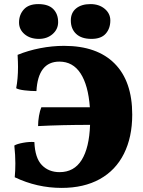

<svg xmlns="http://www.w3.org/2000/svg" viewBox="-20 -909 701 938"><path d="M626 -349Q626 -239 585.5 -158Q545 -77 467.5 -34Q390 9 281 9Q161 9 52 -43Q55 -75 55 -111Q55 -151 50 -198Q63 -206 93 -211.5Q123 -217 148 -215Q151 -137 184.5 -102.5Q218 -68 271 -68Q342 -68 379 -127.5Q416 -187 420 -299Q283 -299 166 -293Q166 -317 170.5 -343Q175 -369 182 -385H419Q411 -493 373.5 -550.5Q336 -608 270 -608Q166 -608 158 -464Q131 -464 101 -467.5Q71 -471 59 -478Q68 -524 68 -582Q68 -605 66 -641Q117 -662 176 -673.5Q235 -685 293 -685Q454 -685 540 -598.5Q626 -512 626 -349ZM73 -799Q73 -837 96.5 -863Q120 -889 167 -889Q216 -889 240 -865Q264 -841 264 -801Q264 -766 237 -742.5Q210 -719 170 -719Q127 -719 100 -742Q73 -765 73 -799ZM326 -809Q326 -847 352 -868Q378 -889 422 -889Q464 -889 491.5 -866Q519 -843 519 -809Q519 -770 496.5 -744.5Q474 -719 427 -719Q378 -719 352 -743.5Q326 -768 326 -809Z"/></svg>

Font: Vollkorn SC Black
Style: Regular
Weight: 900
Designer: Friedrich Althausen
Foundry: Friedrich Althausen
Version: Version 4.015